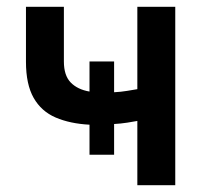

<svg xmlns="http://www.w3.org/2000/svg" viewBox="-20 -542 600 562"><path d="M382 0V-188Q372 -186 352.5 -183Q333 -180 314 -179V-89H242V-177Q185 -180 143 -198Q101 -216 78.5 -255.5Q56 -295 56 -361V-522H167V-362Q167 -321 187 -300.5Q207 -280 242 -274V-362H314V-272Q334 -273 352 -276Q370 -279 382 -281V-522H493V0Z"/></svg>

Font: Ubuntu Sans Mono Medium
Style: Regular
Weight: 500
Monospace: yes
Designer: Dalton Maag Ltd
Foundry: Dalton Maag Ltd
Version: Version 1.006